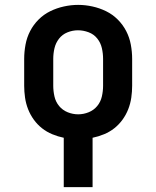

<svg xmlns="http://www.w3.org/2000/svg" viewBox="-20 -561 640 786"><path d="M241 205V3Q217 -2 194 -11.5Q171 -21 152 -36Q133 -51 118.5 -71Q104 -91 95 -114Q86 -137 82.5 -161.5Q79 -186 79 -210V-320Q79 -349 84.5 -378.5Q90 -408 103.5 -434Q117 -460 138 -481Q159 -502 185.5 -515Q212 -528 241.5 -534.5Q271 -541 300 -541Q329 -541 358.5 -534.5Q388 -528 414.5 -515Q441 -502 462 -481Q483 -460 496.5 -434Q510 -408 515.5 -378.5Q521 -349 521 -320V-210Q521 -186 517.5 -161.5Q514 -137 505 -114Q496 -91 481.5 -71Q467 -51 448 -36Q429 -21 406 -11.5Q383 -2 359 3V205ZM300 -93Q322 -93 343 -101.5Q364 -110 378 -127Q392 -144 397 -166Q402 -188 402 -210V-320Q402 -342 397 -364Q392 -386 378 -403.5Q364 -421 342.5 -429Q321 -437 299 -437Q277 -437 256 -428.5Q235 -420 221.5 -402.5Q208 -385 203 -363.5Q198 -342 198 -320V-210Q198 -188 203 -166Q208 -144 222 -127Q236 -110 257 -101.5Q278 -93 300 -93Z"/></svg>

Font: Iosevka Curly Slab Extended
Style: Bold
Weight: 700
Width: 7
Monospace: yes
Designer: Belleve Invis
Foundry: Belleve Invis
Version: Version 11.1.0; ttfautohint (v1.8.3)